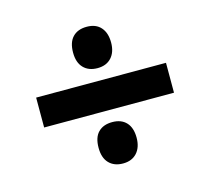

<svg xmlns="http://www.w3.org/2000/svg" viewBox="-78 -684 708 664"><g transform="rotate(-15 275.5 -352.5)"><path d="M53.2 -298.8V-405.8H518.1V-298.8ZM216.8 -182.1Q216.8 -219.2 234.9 -237.5Q252.9 -255.9 285.2 -255.9Q317.4 -255.9 335.2 -236.8Q353 -217.8 353 -182.1Q353 -147.9 335 -127.9Q316.9 -107.9 285.2 -107.9Q253.4 -107.9 235.1 -127Q216.8 -146 216.8 -182.1ZM216.8 -522.9Q216.8 -559.6 234.9 -578.4Q252.9 -597.2 285.2 -597.2Q317.9 -597.2 335.4 -577.4Q353 -557.6 353 -522.9Q353 -488.8 335 -469Q316.9 -449.2 285.2 -449.2Q253.4 -449.2 235.1 -468.3Q216.8 -487.3 216.8 -522.9Z"/></g></svg>

Font: Zoram GWebM
Style: Bold Italic
Weight: 700
Italic angle: -12°
Foundry: Ascender Corporation
Version: Version 1.000